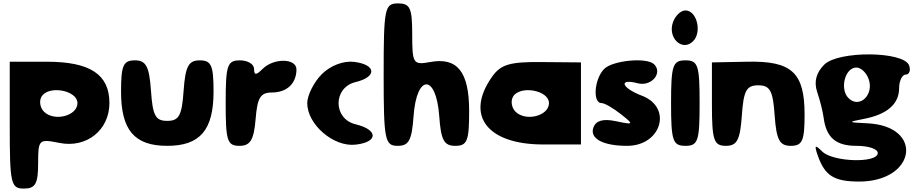

<svg xmlns="http://www.w3.org/2000/svg" viewBox="-20 -903 5372 1123"><path d="M37 -171C37 171 43 200 120 200C187 200 203 171 203 54C203 -88 207 -91 328 -67C486 -35 620 -142 620 -300C620 -468 507 -542 253 -542H37ZM433 -300C433 -225 297 -190 237 -250C214 -273 208 -313 223 -338C264 -406 433 -375 433 -300Z M688 -367C688 -142 766 -50 958 -50C1150 -50 1229 -142 1229 -367C1229 -521 1216 -550 1148 -550C1083 -550 1064 -515 1054 -373C1044 -227 1027 -196 958 -196C889 -196 873 -227 863 -373C853 -515 834 -550 769 -550C701 -550 688 -521 688 -367Z M1300 -300C1300 -79 1309 -50 1381 -50C1444 -50 1465 -85 1475 -206C1485 -331 1503 -362 1570 -362C1658 -362 1713 -414 1714 -496C1715 -563 1581 -565 1516 -500C1478 -462 1466 -462 1466 -500C1466 -528 1429 -550 1383 -550C1309 -550 1300 -521 1300 -300Z M1862 -469C1816 -423 1777 -345 1777 -300C1777 -175 1931 -42 2060 -57C2193 -72 2193 -144 2060 -176C1927 -208 1927 -391 2060 -423C2186 -453 2181 -525 2052 -541C1990 -549 1913 -520 1862 -469Z M2224 -467C2224 -84 2231 -50 2306 -50C2372 -50 2389 -83 2399 -225C2417 -471 2531 -471 2549 -225C2559 -83 2577 -50 2643 -50C2713 -50 2724 -79 2724 -254C2724 -483 2655 -570 2495 -540C2397 -522 2391 -531 2391 -702C2391 -856 2379 -883 2308 -883C2230 -883 2224 -855 2224 -467Z M2858 -454C2699 -229 2828 -58 3157 -58H3378V-538L3149 -540C2961 -542 2909 -526 2858 -454ZM3191 -300C3191 -225 3055 -190 2995 -250C2972 -273 2966 -313 2981 -338C3022 -406 3191 -375 3191 -300Z M3514 -500C3456 -442 3445 -300 3498 -300C3517 -300 3566 -271 3612 -235C3689 -174 3687 -172 3583 -194C3508 -210 3466 -198 3451 -158C3427 -93 3506 -50 3648 -50C3848 -50 3915 -274 3735 -343C3614 -389 3595 -446 3710 -416C3789 -395 3858 -475 3806 -527C3764 -569 3564 -550 3514 -500Z M3905 -300C3905 -79 3915 -50 3989 -50C4063 -50 4072 -79 4072 -300C4072 -521 4063 -550 3989 -550C3915 -550 3905 -521 3905 -300ZM3917 -775C3882 -683 3970 -598 4034 -662C4087 -715 4056 -842 3989 -842C3963 -842 3931 -813 3917 -775Z M4144 -294C4144 -82 4155 -50 4226 -50C4291 -50 4309 -85 4319 -227C4329 -373 4346 -404 4415 -404C4484 -404 4501 -373 4511 -227C4521 -85 4540 -50 4605 -50C4673 -50 4686 -79 4686 -233C4686 -479 4611 -548 4349 -542L4144 -538Z M4801 -525C4754 -478 4740 -425 4759 -367C4776 -317 4792 -253 4797 -217C4812 -99 4868 -50 4989 -50C5060 -50 5114 -32 5114 -8C5114 53 4851 45 4789 -17C4746 -60 4741 -55 4765 12C4806 125 4859 158 5001 159C5339 161 5387 -167 5051 -182C4939 -187 4936 -189 5030 -207C5168 -233 5239 -294 5239 -388C5239 -430 5257 -467 5278 -467C5299 -467 5308 -492 5297 -521C5265 -604 4883 -607 4801 -525ZM5060 -442C5095 -350 5007 -265 4943 -329C4890 -382 4922 -508 4989 -508C5015 -508 5046 -480 5060 -442Z"/></svg>

Font: Hussar Skorodowane
Style: Bold
Weight: 700
Foundry: Cannot Into Space Fonts
Version: Version 0.892